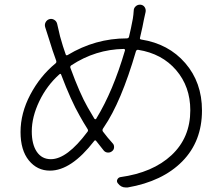

<svg xmlns="http://www.w3.org/2000/svg" viewBox="-20 -788 968 835"><path d="M390.6 -271.5Q392.6 -269.5 395 -269.5Q397.5 -269.5 398.4 -271.5L399.4 -273.4Q471.7 -391.6 523.4 -568.4Q524.4 -570.3 522.9 -572.8Q521.5 -575.2 518.6 -575.2Q395.5 -573.2 290 -503.9Q284.2 -500 286.1 -493.2Q327.1 -380.9 361.3 -321.3Q377 -293.9 390.6 -271.5ZM201.2 -95.7Q271.5 -95.7 360.4 -214.8Q365.2 -220.7 360.4 -227.5Q341.8 -256.8 326.2 -285.2Q289.1 -349.6 246.1 -462.9Q244.1 -469.7 238.3 -464.8Q183.6 -416 150.9 -347.7Q118.2 -279.3 118.2 -216.8Q118.2 -160.2 140.1 -127.9Q162.1 -95.7 201.2 -95.7ZM561.5 -741.2Q561.5 -752.9 570.3 -760.7Q578.1 -767.6 587.9 -767.6Q589.8 -767.6 590.8 -767.6Q602.5 -766.6 608.9 -757.3Q615.2 -748 613.3 -736.3Q606.4 -704.1 605.5 -701.2Q601.6 -677.7 588.9 -624Q586.9 -617.2 593.8 -616.2Q712.9 -597.7 785.6 -513.7Q858.4 -429.7 858.4 -307.6Q858.4 -172.9 772.5 -85.9Q686.5 1 535.2 27.3Q530.3 27.3 526.4 27.3Q505.9 27.3 492.2 8.8Q486.3 1 490.2 -7.3Q494.1 -15.6 502.9 -17.6Q644.5 -37.1 726.1 -113.3Q807.6 -189.5 807.6 -308.6Q807.6 -411.1 746.1 -482.9Q684.6 -554.7 581.1 -571.3Q574.2 -572.3 571.3 -565.4Q506.8 -343.8 431.6 -234.4L427.7 -228.5Q423.8 -221.7 427.7 -215.8Q448.2 -188.5 469.7 -165Q476.6 -158.2 476.1 -147.5Q475.6 -136.7 467.8 -130.9Q460 -124 449.2 -124.5Q438.5 -125 431.6 -132.8Q416 -152.3 398.4 -174.8Q393.6 -180.7 389.6 -174.8Q290 -45.9 197.3 -45.9Q141.6 -45.9 105.5 -90.3Q69.3 -134.8 69.3 -213.9Q69.3 -295.9 111.8 -376.5Q154.3 -457 220.7 -511.7Q226.6 -515.6 224.6 -523.4Q208 -568.4 194.3 -614.3Q181.6 -654.3 176.8 -668.9Q172.9 -680.7 178.2 -690.9Q183.6 -701.2 194.3 -704.6Q205.1 -708 215.3 -702.1Q225.6 -696.3 228.5 -684.6Q239.3 -637.7 241.2 -629.9Q253.9 -584 265.6 -551.8Q267.6 -544.9 274.4 -548.8Q394.5 -621.1 531.2 -621.1Q539.1 -621.1 541 -627.9Q549.8 -664.1 557.6 -706.1Q560.5 -723.6 561.5 -741.2Z"/></svg>

Font: Gen Jyuu Gothic P Light
Style: Regular
Weight: 200
Designer: [Source Han Sans]
Ryoko NISHIZUKA  (kana & ideographs); Paul D. Hunt (Latin, Greek & Cyrillic); Wenlong ZHANG  (bopomofo
Version: Version 1.002.20150607